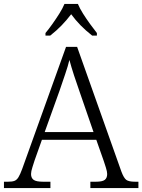

<svg xmlns="http://www.w3.org/2000/svg" viewBox="-22 -951 720 971"><path d="M-2 0V-32H19Q40 -32 51.5 -36.5Q63 -41 71.5 -55Q80 -69 90 -96L312 -714H368L592 -83Q604 -51 616.5 -41.5Q629 -32 661 -32H678V0H435V-32H463Q496 -32 508 -41.5Q520 -51 520 -71Q520 -83 513.5 -103.5Q507 -124 503 -136L465 -244H190L153 -140Q149 -127 142 -105.5Q135 -84 135 -71Q135 -51 148 -41.5Q161 -32 196 -32H233V0ZM204 -283H451L382 -483Q367 -525 352.5 -569.5Q338 -614 329 -648Q322 -618 307.5 -575.5Q293 -533 279 -492ZM208 -784Q224 -803 242.5 -829Q261 -855 278 -882Q295 -909 304 -931H372Q381 -909 398 -882Q415 -855 434 -829Q453 -803 468 -784V-771H444Q411 -797 385.5 -823Q360 -849 338 -879Q315 -849 290 -823Q265 -797 232 -771H208Z"/></svg>

Font: Noto Serif Gurmukhi Light
Style: Regular
Weight: 300
Designer: Vaibhav Singh and the Monotype Design Team
Foundry: Monotype Imaging Inc.
Version: Version 2.004; ttfautohint (v1.8.4.7-5d5b)